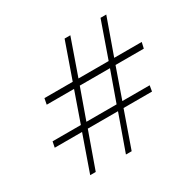

<svg xmlns="http://www.w3.org/2000/svg" viewBox="-135 -734 873 870"><g transform="rotate(-30 301.0 -299.0)"><path d="M98 -2 164 -190H21L27 -220H175L230 -377H87L93 -408H241L307 -596H337L271 -408H429L495 -596H525L458 -408H602L595 -377H447L392 -220H535L530 -190H381L315 -2H285L352 -190H194L127 -2ZM204 -220H362L418 -377H260Z"/></g></svg>

Font: Piazzolla SC ExtraLight
Style: Italic
Weight: 200
Italic angle: -11.3°
Designer: Juan Pablo del Peral
Foundry: Huerta Tipografica
Version: Version 1.330